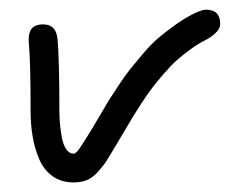

<svg xmlns="http://www.w3.org/2000/svg" viewBox="-20 -381 520 401"><path d="M40 -293.9V-299.8Q40 -330.1 69.8 -330.1Q97.2 -330.1 100.1 -299.8Q104 -260.7 104 -149.9Q104 -136.2 105.2 -122.8Q106.4 -109.4 109.1 -94.2Q111.8 -79.1 118.2 -69.6Q124.5 -60.1 133.8 -60.1Q135.3 -60.1 137.2 -61.3Q139.2 -62.5 141.6 -65.2Q144 -67.9 146 -70.6Q147.9 -73.2 151.1 -78.4Q154.3 -83.5 156.7 -87.4Q159.2 -91.3 163.6 -98.1Q168 -105 170.9 -109.9Q173.8 -114.3 187.3 -137.5Q200.7 -160.6 206.5 -170.2Q212.4 -179.7 227.3 -202.1Q242.2 -224.6 252.2 -237.1Q262.2 -249.5 278.8 -269Q295.4 -288.6 310.3 -301.3Q325.2 -314 344.5 -327.9Q363.8 -341.8 383.8 -352.1Q401.9 -360.8 410.2 -360.8Q439.9 -360.8 439.9 -331.1Q439.9 -320.8 429.9 -311.8Q419.9 -302.7 410.2 -297.9Q393.6 -289.6 377.2 -277.6Q360.8 -265.6 348.4 -254.4Q335.9 -243.2 321.5 -226.3Q307.1 -209.5 298.1 -197.8Q289.1 -186 276.1 -166.3Q263.2 -146.5 257.3 -136.7Q251.5 -127 239.3 -106.2Q227.1 -85.4 223.1 -79.1Q209.5 -56.2 203.4 -46.4Q197.3 -36.6 185.5 -23.2Q173.8 -9.8 161.6 -4.9Q149.4 0 133.8 0Q107.9 0 89.6 -13.2Q71.3 -26.4 61.8 -48.8Q52.2 -71.3 48.1 -96.2Q43.9 -121.1 43.9 -149.9Q43.9 -254.9 40 -293.9Z"/></svg>

Font: Pecita
Style: Book
Weight: 400
Width: 6
Version: Version 3.4.1